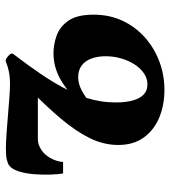

<svg xmlns="http://www.w3.org/2000/svg" viewBox="20 -628 619 700"><g transform="rotate(-90 330.0 -278.5)"><path d="M89 -358.5H47Q44 -375.5 43 -404.5Q42 -433.5 44.5 -465.2Q47 -497 55.5 -522.5Q64 -548 79.5 -557.5Q85.5 -560.5 98.2 -563.8Q111 -567 136.5 -567Q158.5 -567 191 -564.8Q223.5 -562.5 259 -559.5Q294.5 -556.5 325.5 -554.2Q356.5 -552 375.5 -552Q398.5 -552 418.8 -556.2Q439 -560.5 454.5 -567Q459 -569.5 467 -564.8Q475 -560 480.5 -553.2Q486 -546.5 483.5 -541.5Q442 -487 408.5 -437.8Q375 -388.5 352 -342.5Q372.5 -358.5 393.2 -369.8Q414 -381 436.8 -387.2Q459.5 -393.5 486.5 -393.5Q517 -393.5 549.2 -382.2Q581.5 -371 603.8 -339.5Q626 -308 626 -247Q626 -189 603.8 -141.8Q581.5 -94.5 543 -60.2Q504.5 -26 455.2 -7.5Q406 11 351 11Q297.5 11 252 -7.5Q206.5 -26 178.8 -63.5Q151 -101 151 -157.5Q151 -211 176.2 -261.8Q201.5 -312.5 245 -364.2Q288.5 -416 343.5 -470.5L331 -450.5Q326.5 -450.5 314 -450.5Q301.5 -450.5 283.8 -450.5Q266 -450.5 246.2 -450.5Q226.5 -450.5 207.5 -450.5Q188.5 -450.5 174 -450.5Q158.5 -450.5 145.8 -444.8Q133 -439 123 -430Q108 -416 99 -396.2Q90 -376.5 89 -358.5ZM371.5 -51Q393.5 -51 412.2 -63.8Q431 -76.5 445 -98.5Q459 -120.5 466.8 -147.8Q474.5 -175 474.5 -203.5Q474.5 -232 466.2 -254.8Q458 -277.5 441 -290.5Q424 -303.5 398 -303.5Q386 -303.5 374 -300.2Q362 -297 349.5 -290.5Q337 -284 322.5 -273.5Q314.5 -247.5 310.2 -220.8Q306 -194 306 -165.5Q306 -131.5 312.8 -105.8Q319.5 -80 334 -65.5Q348.5 -51 371.5 -51Z"/></g></svg>

Font: Merriweather 20pt Black
Style: Italic
Weight: 900
Italic angle: -7.8°
Version: Version 2.101